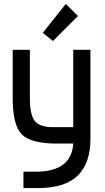

<svg xmlns="http://www.w3.org/2000/svg" viewBox="-20 -735 538 983"><path d="M45 -480H133V-229Q133 -148 158 -116Q183 -84 250 -84H355V-480H443V-24Q443 101 377.5 164.5Q312 228 172 228H100V144H163Q346 144 355 0H271Q140 0 92.5 -46Q45 -92 45 -233ZM251 -525 199 -567 317 -715 379 -653Z"/></svg>

Font: Baumans
Style: Regular
Weight: 400
Designer: Henadij Zarechnjuk
Foundry: Cyreal (www.cyreal.org)
Version: Version 001.002